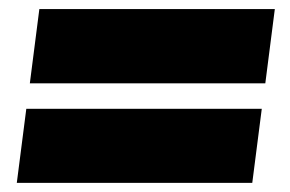

<svg xmlns="http://www.w3.org/2000/svg" viewBox="-20 -602 640 424"><path d="M45.9 -418 66.9 -582H586.9L565.9 -418ZM17.1 -198.2 38.1 -361.8H558.1L537.1 -198.2Z"/></svg>

Font: Cooper Hewitt
Style: Heavy Italic
Weight: 714
Designer: Village Type and Design LLC
Foundry: Cooper Hewitt Smithsonian Design Museum
Version: 1.000